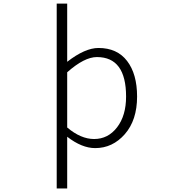

<svg xmlns="http://www.w3.org/2000/svg" viewBox="-20 -815 1040 1073"><path d="M355.5 -411.1V-102.5Q431.6 -38.1 505.9 -38.1Q584 -38.1 634.3 -103.5Q684.6 -168.9 684.6 -275.4Q684.6 -496.1 521.5 -496.1Q451.2 -496.1 355.5 -411.1ZM296.9 238.3V-794.9H355.5V-469.7Q455.1 -546.9 530.3 -546.9Q634.8 -546.9 690.4 -474.1Q746.1 -401.4 746.1 -275.4Q746.1 -143.6 677.7 -65.4Q609.4 12.7 511.7 12.7Q437.5 12.7 355.5 -50.8V238.3Z"/></svg>

Font: Gen Shin Gothic Monospace Light
Style: Regular
Weight: 300
Designer: [Source Han Sans]
Ryoko NISHIZUKA  (kana & ideographs); Paul D. Hunt (Latin, Greek & Cyrillic); Wenlong ZHANG  (bopomofo
Version: Version 1.002.20150607